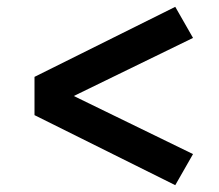

<svg xmlns="http://www.w3.org/2000/svg" viewBox="-20 -621 640 562"><path d="M493 -79 81 -284V-396L493 -601L545 -510L196 -340L545 -170Z"/></svg>

Font: Iosevka Custom Extended
Style: Bold
Weight: 700
Width: 7
Monospace: yes
Designer: Belleve Invis
Foundry: Belleve Invis
Version: Version 11.2.4; ttfautohint (v1.8.4)